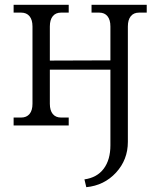

<svg xmlns="http://www.w3.org/2000/svg" viewBox="-20 -526 672 805"><path d="M189 -90.8Q189 -63 201.2 -48.1Q213.4 -33.2 235.8 -33.2H268.1V0H37.1V-33.2H68.8Q91.3 -33.2 103.8 -48.1Q116.2 -63 116.2 -90.8V-415Q116.2 -442.9 103.8 -458Q91.3 -473.1 68.8 -473.1H37.1V-505.9H268.1V-473.1H235.8Q213.4 -473.1 201.2 -458Q189 -442.9 189 -415V-272L442.9 -272.9V-415Q442.9 -442.9 430.7 -458Q418.5 -473.1 396 -473.1H363.8V-505.9H595.2V-473.1H563Q540.5 -473.1 528.3 -458Q516.1 -442.9 516.1 -415V68.8Q516.1 143.6 466.6 197.5Q417 251.5 341.8 258.8L334 226.1Q386.7 218.8 414.8 181.4Q442.9 144 442.9 83V-233.9H189Z"/></svg>

Font: LT Superior Serif
Style: Regular
Weight: 400
Designer: Daniel Lyons
Foundry: LyonsType
Version: Version 2.120;FEAKit 1.0